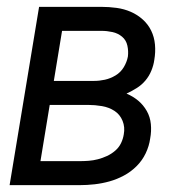

<svg xmlns="http://www.w3.org/2000/svg" viewBox="-20 -540 540 560"><path d="M8 0 94 -520H276Q298 -520 320 -517Q342 -514 361.5 -505.5Q381 -497 396.5 -483Q412 -469 421 -450.5Q430 -432 432 -410Q434 -388 430 -365Q428 -350 421.5 -334Q415 -318 404 -305Q393 -292 378.5 -283Q364 -274 349 -267Q368 -259 383 -246.5Q398 -234 408 -216.5Q418 -199 420 -178Q422 -157 418 -136Q415 -114 405 -93Q395 -72 378.5 -55.5Q362 -39 341.5 -28Q321 -17 299.5 -11Q278 -5 256 -2.5Q234 0 212 0ZM137 -304H254Q270 -304 286 -307.5Q302 -311 317 -320Q332 -329 341 -344Q350 -359 353 -375Q355 -391 351.5 -407Q348 -423 336 -433Q324 -443 308 -446.5Q292 -450 276 -450H161ZM98 -70H212Q225 -70 238.5 -71Q252 -72 265.5 -75.5Q279 -79 292 -85Q305 -91 316 -100.5Q327 -110 333 -122.5Q339 -135 341 -148Q345 -169 337.5 -187.5Q330 -206 314 -216.5Q298 -227 277.5 -230.5Q257 -234 237 -234H125Z"/></svg>

Font: Iosevka Term Curly Oblique
Style: Regular
Weight: 400
Italic angle: -9°
Designer: Belleve Invis
Foundry: Belleve Invis
Version: Version 32.3.0